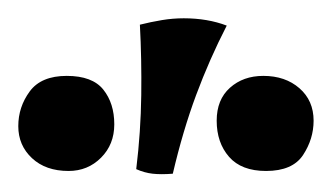

<svg xmlns="http://www.w3.org/2000/svg" viewBox="-32 -721 363 210"><path d="M259 -534Q232 -534 218.5 -549.5Q205 -565 205 -589Q205 -612 219.5 -625Q234 -638 256 -638Q280 -638 295.5 -624.5Q311 -611 311 -589Q311 -569 299.5 -551.5Q288 -534 259 -534ZM43 -534Q18 -534 3 -548Q-12 -562 -12 -583Q-12 -604 0.5 -621Q13 -638 41 -638Q69 -638 81 -623Q93 -608 93 -585Q93 -563 78.5 -548.5Q64 -534 43 -534ZM157 -531Q144 -530 135 -531Q126 -532 117 -536Q122 -577 122.5 -617Q123 -657 121 -694Q133 -697 145 -699Q157 -701 169 -701Q195 -701 216 -693Q197 -656 182.5 -617Q168 -578 157 -531Z"/></svg>

Font: Vollkorn
Style: Regular
Weight: 400
Designer: Friedrich Althausen
Foundry: Friedrich Althausen
Version: Version 5.001